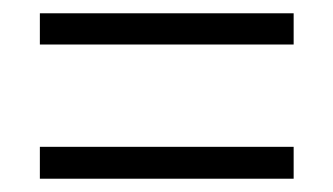

<svg xmlns="http://www.w3.org/2000/svg" viewBox="-20 -470 501 289"><path d="M40 -403V-450H422V-403ZM40 -201V-249H422V-201Z"/></svg>

Font: Noto Sans Telugu Condensed Light
Style: Regular
Weight: 300
Width: 3
Designer: Jelle Bosma - Monotype Design Team
Foundry: Monotype Imaging Inc.
Version: Version 2.005; ttfautohint (v1.8.4.7-5d5b)